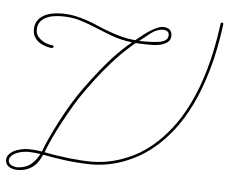

<svg xmlns="http://www.w3.org/2000/svg" viewBox="-160 -665 973 818"><g transform="rotate(5 327.0 -256.5)"><path d="M-56.6 93.8Q-76.2 93.8 -91.8 85Q-107.4 76.2 -108.7 56.6Q-108.7 42.3 -99.6 31.6Q-90.5 20.8 -76.8 14.3Q-63.2 7.8 -46.9 4.6Q-30.6 1.3 -16.9 1.3Q-3.9 1.3 10.4 2.6Q24.7 3.9 40.4 6.5Q49.5 -18.9 65.4 -53.7Q81.4 -88.5 101.6 -127.3Q121.7 -166 145.5 -205.7Q169.3 -245.4 194.7 -279.9Q227.9 -325.5 254.6 -358.4Q281.2 -391.3 303.7 -415.7Q326.2 -440.1 345.1 -457.7Q363.9 -475.3 382.2 -490.2Q332 -496.7 294.6 -510.7Q257.2 -524.7 223 -539.1Q188.8 -553.4 154 -564.1Q119.1 -574.9 74.2 -574.9Q55.3 -574.9 37.1 -571.6Q18.9 -568.4 4.6 -560.5Q-9.8 -552.7 -18.2 -540Q-26.7 -527.3 -26.7 -509.1Q-26.7 -491.5 -17.6 -480.1Q-8.5 -468.8 3.6 -461.6Q15.6 -454.4 27.3 -451.5Q39.1 -448.6 44.9 -448.6Q50.8 -447.3 50.8 -442.1Q50.8 -436.8 44.3 -436.8Q44.3 -436.2 38.1 -436.8Q31.9 -437.5 22.8 -440.1Q13.7 -442.7 2.9 -447.3Q-7.8 -451.8 -17.3 -460Q-26.7 -468.1 -32.9 -480.1Q-39.1 -492.2 -39.1 -508.5Q-39.1 -530.6 -29 -545.9Q-18.9 -561.2 -2.9 -570Q13 -578.8 33.2 -582.7Q53.4 -586.6 74.2 -586.6Q104.8 -586.6 130.9 -581.1Q156.9 -575.5 181 -567.4Q205.1 -559.2 228.8 -548.8Q252.6 -538.4 278 -529Q303.4 -519.5 332 -511.7Q360.7 -503.9 395.2 -500.7Q410.8 -513.7 426.4 -525.7Q442.1 -537.8 456.7 -546.9Q471.4 -556 484.4 -561.5Q497.4 -567.1 507.8 -567.1Q527.3 -567.1 537.1 -558.3Q546.9 -549.5 546.9 -533.9Q546.9 -513.7 532.9 -503.9Q518.9 -494.1 500.3 -490.2Q481.8 -486.3 463.9 -486.7Q446 -487 438.2 -487Q418 -487 398.4 -488.9Q379.6 -473.3 360.4 -455.7Q341.1 -438.2 318.4 -413.7Q295.6 -389.3 267.6 -355.5Q239.6 -321.6 204.4 -272.8Q179.7 -238.9 156.6 -200.2Q133.5 -161.5 113.3 -123.4Q93.1 -85.3 77.1 -51.1Q61.2 -16.9 52.1 8.5Q77.5 13.7 105.1 17.9Q132.8 22.1 159.8 25.1Q186.8 28 211.3 29.6Q235.7 31.2 255.2 31.2Q274.1 31.2 302.1 28Q330.1 24.7 364.3 14.6Q398.4 4.6 436.2 -14.3Q474 -33.2 512 -65.1Q550.1 -97 586.9 -143.6Q623.7 -190.1 655.6 -255.2Q687.5 -320.3 712.2 -406.2Q737 -492.2 751.3 -602.2Q751.3 -607.4 757.8 -607.4Q763 -606.1 763 -600.9Q748.7 -490.2 723.6 -403.6Q698.6 -317.1 666.3 -251Q634.1 -184.9 596.7 -137.4Q559.2 -89.8 520.2 -57.3Q481.1 -24.7 442.4 -4.9Q403.6 15 368.8 25.4Q334 35.8 304.7 39.4Q275.4 43 255.2 43Q195.3 41.7 145.8 35.5Q96.4 29.3 46.9 19.5Q41 32.6 33.5 45.2Q26 57.9 14.3 68.4Q2.6 78.8 -14.3 85.9Q-31.2 93.1 -56.6 93.8ZM-84 32.6Q-91.1 38.4 -94.1 44.9Q-97 51.4 -97 56.6Q-95.7 71 -82.7 76.8Q-69.7 82.7 -56.6 82.7Q-23.4 80.7 -2.6 64.8Q18.2 48.8 35.2 17.6Q20.8 15.6 7.8 14.3Q-5.2 13 -16.9 13Q-21.5 13 -29.3 13.7Q-37.1 14.3 -46.2 16.3Q-55.3 18.2 -65.4 22.1Q-75.5 26 -84 32.6ZM438.2 -498.7Q459.6 -498.7 474.3 -500Q488.9 -501.3 498.4 -502.9Q507.8 -504.6 512.7 -506.5Q517.6 -508.5 520.2 -509.8Q526 -513 530.6 -518.9Q535.2 -524.7 535.2 -533.9Q535.2 -545.6 527.7 -550.5Q520.2 -555.3 508.5 -555.3Q498 -555.3 483.7 -550.1Q469.4 -544.9 451.2 -529.9Q440.8 -521.5 431.3 -514Q421.9 -506.5 412.1 -499.3Q418.6 -498.7 425.1 -498.7Q431.6 -498.7 438.2 -498.7Z"/></g></svg>

Font: League Script
Style: League Script
Weight: 400
Foundry: Haley Fiege
Version: Version 1.001